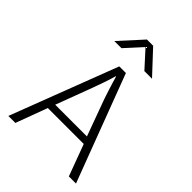

<svg xmlns="http://www.w3.org/2000/svg" viewBox="-241 -955 1066 1066"><g transform="rotate(45 291.5 -422.0)"><path d="M270 -844H319L444 -710H384L294 -809L204 -710H148ZM267 -630H319L557 0H501L432 -186H150L81 0H26ZM166 -228H415L336 -444Q334 -450 329 -465Q324 -480 318 -499Q312 -518 305.5 -539Q299 -560 294 -578H292Q287 -560 280.5 -540Q274 -520 267.5 -501.5Q261 -483 255.5 -468Q250 -453 247 -444Z"/></g></svg>

Font: Mukta Vaani ExtraLight
Style: Regular
Weight: 275
Designer: Noopur Datye, Girish Dalvi, Yashodeep Gholap, Pallavi Karambelkar
Foundry: Ek Type
Version: Version 2.538;PS 1.000;hotconv 16.6.51;makeotf.lib2.5.65220;